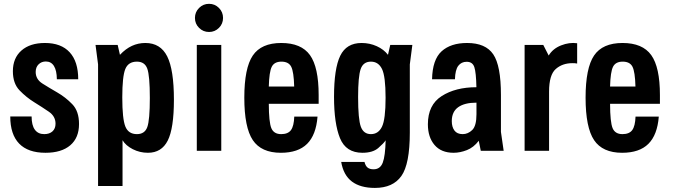

<svg xmlns="http://www.w3.org/2000/svg" viewBox="-20 -773 3447 984"><path d="M385 -137.3Q385 -203.3 350.4 -239Q315.9 -274.7 273.9 -298.9Q232 -323.1 197.4 -344.9Q162.9 -366.7 162.9 -404.3Q162.9 -428.7 177.8 -443.3Q192.7 -457.9 214.9 -457.9Q242.1 -457.9 256.5 -434.8Q270.9 -411.7 271.4 -366.7H380.9Q380.9 -457.3 337.1 -505Q293.4 -552.7 210.3 -552.7Q133.6 -552.7 89.8 -514Q46 -475.3 46 -408.1Q46 -345.4 80.2 -309.9Q114.4 -274.4 155.3 -249.1Q196.1 -223.9 230.4 -200.4Q264.6 -177 264.6 -139.1Q264.6 -113.9 248.9 -99.7Q233.3 -85.6 206.6 -85.6Q175.1 -85.6 158.6 -108.4Q142 -131.1 142 -176H32.6Q32.6 -84.3 78.1 -37.1Q123.7 10 212.9 10Q295.1 10 340.1 -28.4Q385 -66.9 385 -137.3Z M482.6 180.1H608V-54.3Q624.4 -26.9 660.5 -8.4Q696.6 10 738.1 10Q808.1 10 839.7 -52.6Q871.3 -115.3 871.3 -261.9Q871.3 -415.6 836.9 -484.1Q802.4 -552.7 725 -552.7Q688.4 -552.7 656.1 -537.9Q623.9 -523 594.7 -492L583.1 -542.7H469.6L482.6 -443ZM606.7 -274Q606.7 -381.1 622.1 -419.1Q637.6 -457.1 681.7 -457.1Q721.7 -457.1 734.8 -421.2Q747.9 -385.3 747.9 -271.1Q747.9 -157.4 734.8 -121.5Q721.7 -85.6 681.7 -85.6Q638.3 -85.6 622.5 -124.4Q606.7 -163.3 606.7 -274Z M1114 0V-542.7H988.6V0ZM979.1 -681.1Q979.1 -651.1 1000.3 -630.1Q1021.4 -609.1 1051.3 -609.1Q1081.1 -609.1 1102.1 -630.1Q1123.1 -651.1 1123.1 -681.1Q1123.1 -711.1 1102.1 -732.3Q1081.1 -753.4 1051.3 -753.4Q1021.4 -753.4 1000.3 -732.3Q979.1 -711.1 979.1 -681.1Z M1613.1 -241.1V-286.1Q1613.1 -428.6 1568.6 -490.6Q1524 -552.7 1421.6 -552.7Q1319.1 -552.7 1275.6 -488.5Q1232.1 -424.3 1232.1 -272.3Q1232.1 -119.9 1275.6 -54.9Q1319.1 10 1419.4 10Q1508 10 1554 -35.8Q1600 -81.6 1607.3 -175.3H1488.1Q1486.4 -126.9 1471.2 -106.2Q1456 -85.6 1421.1 -85.6Q1383.3 -85.6 1370.6 -116.2Q1357.9 -146.9 1357.6 -241.1ZM1487.7 -329.6H1357.6Q1359.6 -404.7 1372.8 -430.9Q1386 -457.1 1422.3 -457.1Q1459.3 -457.1 1472.5 -430.9Q1485.7 -404.7 1487.7 -329.6Z M1901.3 190.1Q1993.6 190.1 2036.9 129.2Q2080.3 68.3 2080.3 -93.6V-443L2093.3 -542.7H1980L1968.4 -492Q1947.3 -519.7 1911 -536.2Q1874.7 -552.7 1833 -552.7Q1755.6 -552.7 1723.7 -487.2Q1691.9 -421.7 1691.9 -276.9Q1691.9 -140 1722.4 -65Q1753 10 1837.4 10Q1890.4 10 1918.8 -14.5Q1947.1 -39 1956.4 -54Q1954.6 26.6 1941.6 60.6Q1928.6 94.6 1894.6 94.6Q1875.1 94.6 1864.1 86Q1853.1 77.4 1848 56.9H1728.6Q1740.3 125 1783.8 157.6Q1827.3 190.1 1901.3 190.1ZM1881 -457.1Q1918.9 -457.1 1937.5 -419.9Q1956.1 -382.6 1956.1 -271.9Q1956.1 -161.1 1937.5 -123.4Q1918.9 -85.6 1881 -85.6Q1843.3 -85.6 1829.3 -123.6Q1815.3 -161.7 1815.3 -275.3Q1815.3 -380.9 1828.4 -419Q1841.6 -457.1 1881 -457.1Z M2194.3 -366.7H2311.6Q2313 -415.4 2328.8 -435.9Q2344.6 -456.4 2371.7 -456.4Q2401.9 -456.4 2411 -428.9Q2420.1 -401.4 2421.6 -326Q2314.3 -326 2243.6 -280.6Q2172.9 -235.3 2172.9 -136Q2172.9 -70 2207 -30Q2241.1 10 2304.7 10Q2337.7 10 2372.6 -3.6Q2407.4 -17.1 2433.6 -51.6L2444 0H2561.3L2547.3 -97.1V-286.3Q2547.3 -436.6 2507.9 -494.6Q2468.6 -552.7 2373.9 -552.7Q2290.1 -552.7 2243.2 -510.1Q2196.3 -467.4 2194.3 -366.7ZM2421.9 -246.9V-187.6Q2421.9 -127.7 2400.1 -106.6Q2378.3 -85.6 2351.4 -85.6Q2322.7 -85.6 2309.1 -103.9Q2295.4 -122.3 2295.4 -152.3Q2295.4 -200.1 2328.1 -223.5Q2360.7 -246.9 2421.9 -246.9Z M2668.6 0H2794V-303.6Q2794 -389.1 2828.1 -419.2Q2862.1 -449.3 2913.7 -449.3Q2919.6 -449.3 2925.8 -449Q2932 -448.7 2937.9 -447.4V-551.4Q2897.9 -557.1 2855.6 -540.4Q2813.3 -523.7 2792 -488.4L2764.3 -542.7H2668.6Z M3362.1 -241.1V-286.1Q3362.1 -428.6 3317.6 -490.6Q3273 -552.7 3170.6 -552.7Q3068.1 -552.7 3024.6 -488.5Q2981.1 -424.3 2981.1 -272.3Q2981.1 -119.9 3024.6 -54.9Q3068.1 10 3168.4 10Q3257 10 3303 -35.8Q3349 -81.6 3356.3 -175.3H3237.1Q3235.4 -126.9 3220.2 -106.2Q3205 -85.6 3170.1 -85.6Q3132.3 -85.6 3119.6 -116.2Q3106.9 -146.9 3106.6 -241.1ZM3236.7 -329.6H3106.6Q3108.6 -404.7 3121.8 -430.9Q3135 -457.1 3171.3 -457.1Q3208.3 -457.1 3221.5 -430.9Q3234.7 -404.7 3236.7 -329.6Z"/></svg>

Font: Secuela Black
Style: Regular
Weight: 900
Designer: Fernando Haro
Foundry: deFharo
Version: Version 1.704